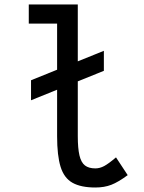

<svg xmlns="http://www.w3.org/2000/svg" viewBox="-20 -820 640 854"><path d="M118 -374V-463L442 -594V-505ZM404 14Q340 14 302.5 -7Q265 -28 249.5 -78Q234 -128 234 -214V-715H108V-800H326V-214Q326 -160 333.5 -128.5Q341 -97 358 -84Q375 -71 404 -71Q424 -71 443.5 -81.5Q463 -92 496 -120L548 -41Q506 -10 475 2Q444 14 404 14Z"/></svg>

Font: Victor Mono SemiBold
Style: Regular
Weight: 600
Monospace: yes
Designer: Rune Bjørnerås
Version: Version 1.561;gftools[0.9.30]